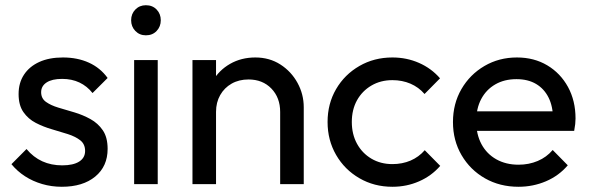

<svg xmlns="http://www.w3.org/2000/svg" viewBox="-20 -705 2255 735"><path d="M216.5 10Q177.2 10 141.4 -0.5Q105.5 -11 75.8 -30.2Q46 -49.5 23.8 -76.5L81.5 -134.5Q107.8 -103 141.9 -87.5Q176 -72 218.2 -72Q260.2 -72 283 -86.4Q305.8 -100.8 305.8 -127.2Q305.8 -153.2 287.4 -167.8Q269 -182.2 239.9 -191.6Q210.8 -201 178.5 -210.2Q146.2 -219.5 117.1 -234.5Q88 -249.5 69.6 -275.9Q51.2 -302.2 51.2 -345Q51.2 -388 71.9 -419.2Q92.5 -450.5 130.4 -467.8Q168.2 -485 220.8 -485Q276.5 -485 320.1 -465.2Q363.8 -445.5 392 -406.5L334.2 -348.8Q313.5 -375.2 284.2 -389.1Q255 -403 217.8 -403Q179 -403 158.2 -389.2Q137.5 -375.5 137.5 -352Q137.5 -328.2 155.9 -315Q174.2 -301.8 203.4 -293Q232.5 -284.2 264.8 -274.8Q297 -265.2 326.1 -249.2Q355.2 -233.2 373.6 -206.2Q392 -179.2 392 -135Q392 -68.2 344.6 -29.1Q297.2 10 216.5 10Z M493.5 0V-475H583.8V0ZM538.5 -569.8Q514.2 -569.8 498.1 -586.5Q482 -603.2 482 -627.5Q482 -652 498.1 -668.5Q514.2 -685 538.5 -685Q563.8 -685 579.6 -668.5Q595.5 -652 595.5 -627.5Q595.5 -603.2 579.6 -586.5Q563.8 -569.8 538.5 -569.8Z M1052.5 0V-276.5Q1052.5 -331.2 1018.9 -366Q985.2 -400.8 931.4 -400.8Q894.8 -400.8 866.8 -384.9Q838.8 -369 822.9 -341Q807 -313 807 -276.8L769.5 -297.8Q769.5 -352 793.9 -394.1Q818.2 -436.2 860.9 -460.6Q903.6 -485 957.5 -485Q1011.5 -485 1053.4 -458.1Q1095.2 -431.2 1119 -387.6Q1142.8 -344 1142.8 -294.5V0ZM716.8 0V-475H807V0Z M1482.2 10Q1412.2 10 1355.8 -22.8Q1299.2 -55.5 1266.6 -112Q1234 -168.5 1234 -238Q1234 -308 1266.6 -363.9Q1299.2 -419.8 1355.8 -452.4Q1412.2 -485 1482.2 -485Q1536.8 -485 1584 -464.2Q1631.2 -443.5 1664.5 -405.2L1605.2 -345.2Q1582.8 -371.2 1551.1 -384.8Q1519.5 -398.2 1482.2 -398.2Q1437 -398.2 1401.8 -377.5Q1366.5 -356.8 1346.6 -321Q1326.8 -285.2 1326.8 -238Q1326.8 -191.2 1346.6 -154.9Q1366.5 -118.5 1401.8 -97.6Q1437 -76.8 1482.2 -76.8Q1519.8 -76.8 1551.5 -90.2Q1583.2 -103.8 1606 -130L1665.2 -70Q1631.8 -31.5 1584.2 -10.8Q1536.8 10 1482.2 10Z M1964.8 10Q1893.5 10 1836.8 -22.2Q1780 -54.5 1747 -110.9Q1714 -167.2 1714 -237.8Q1714 -308 1746.4 -363.9Q1778.8 -419.8 1834.5 -452.4Q1890.2 -485 1958.8 -485Q2024.5 -485 2075 -454.9Q2125.5 -424.8 2154.4 -372Q2183.2 -319.2 2183.2 -251.5Q2183.2 -241.5 2182 -230Q2180.8 -218.5 2178 -204H1777.2V-278.8H2130.2L2097.2 -250Q2096.8 -297.8 2080 -331.5Q2063.2 -365.2 2032.2 -383.6Q2001.2 -402 1957 -402Q1910.5 -402 1875.9 -381.9Q1841.2 -361.8 1822.1 -325.8Q1803 -289.8 1803 -240.5Q1803 -190.8 1823.1 -153.2Q1843.2 -115.8 1880 -95.1Q1916.8 -74.5 1965 -74.5Q2004.8 -74.5 2038.5 -88.8Q2072.2 -103 2095.8 -130.8L2153.5 -72.2Q2119.5 -32.2 2070.1 -11.1Q2020.8 10 1964.8 10Z"/></svg>

Font: Marine Company Thin
Style: Regular
Weight: 100
Designer: Rodrigo Fuenzalida
Foundry: fragTYPE
Version: Version 1.000